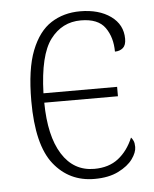

<svg xmlns="http://www.w3.org/2000/svg" viewBox="-45 -582 507 631"><g transform="rotate(-5 208.5 -266.5)"><path d="M242 10Q159 10 108 -54Q57 -118 57 -263Q57 -368 81 -429Q105 -490 146.5 -516.5Q188 -543 242 -543Q304 -543 343 -515Q382 -487 382 -440Q382 -419 371.5 -410Q361 -401 345 -401Q345 -448 322 -480.5Q299 -513 242 -513Q180 -513 141.5 -462Q103 -411 99 -285H342V-254H99Q100 -144 138 -83.5Q176 -23 244 -23Q292 -23 323.5 -47.5Q355 -72 373 -115Q377 -111 380.5 -103.5Q384 -96 384 -83Q384 -65 368.5 -43.5Q353 -22 321 -6Q289 10 242 10Z"/></g></svg>

Font: Noto Serif SemiCondensed ExtraLight
Style: Regular
Weight: 200
Width: 4
Designer: Monotype Design Team
Foundry: Monotype Imaging Inc.
Version: Version 2.014